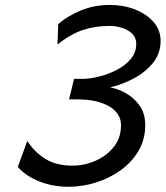

<svg xmlns="http://www.w3.org/2000/svg" viewBox="-20 -730 658 763"><path d="M274.4 -416.5H308.6Q335.9 -416.5 372.1 -425.3Q408.2 -434.1 442.4 -451.4Q476.6 -468.8 499 -494.9Q521.5 -521 521.5 -555.2Q521.5 -579.6 505.9 -595.5Q490.2 -611.3 465.8 -619.1Q441.4 -627 415 -627Q358.9 -627 309.6 -610.8Q260.3 -594.7 208.5 -552.7L211.4 -634.3Q249 -667 302 -688.7Q355 -710.4 416 -710.4Q470.2 -710.4 516.1 -692.6Q562 -674.8 590.1 -642.8Q618.2 -610.8 618.2 -567.9Q618.2 -517.1 587.4 -479.5Q556.6 -441.9 510.5 -417.7Q464.4 -393.6 417.5 -382.8Q446.3 -377.9 478.8 -360.4Q511.2 -342.8 534.2 -311.3Q557.1 -279.8 557.1 -231.9Q557.1 -175.8 530.5 -130.6Q503.9 -85.4 459.5 -53.5Q415 -21.5 361.1 -4.6Q307.1 12.2 252.9 12.2Q188 12.2 134.3 -9.8Q80.6 -31.7 50.8 -66.9L88.4 -169.9Q117.2 -125.5 160.2 -98.6Q203.1 -71.8 269 -71.8Q314.9 -71.8 358.9 -90.8Q402.8 -109.9 431.9 -145.8Q460.9 -181.6 460.9 -232.4Q460.9 -280.3 413.3 -307.6Q365.7 -335 288.6 -335H254.4Z"/></svg>

Font: Andika
Style: Italic
Weight: 400
Italic angle: -14°
Designer: Victor Gaultney, Annie Olsen, Julie Remington, Don Collingsworth, Eric Hays, Becca Hirsbrunner
Foundry: SIL International
Version: Version 6.101